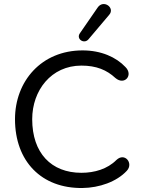

<svg xmlns="http://www.w3.org/2000/svg" viewBox="-20 -931 721 960"><path d="M393 9C476 8 563 -22 614 -77C649 -114 604 -171 562 -131C517 -86 453 -67 387 -67C236 -67 141 -166 141 -335C141 -479 236 -603 387 -603C462 -603 514 -581 557 -541C603 -502 648 -556 607 -596C561 -645 486 -679 393 -679C187 -679 55 -525 55 -335C55 -125 187 12 393 9ZM422 -734 526 -857C557 -892 497 -936 468 -893L379 -764C360 -736 400 -709 422 -734Z"/></svg>

Font: SN Pro Book
Style: Regular
Weight: 350
Designer: Tobias Whetton
Foundry: Supernotes
Version: Version 1.003;Glyphs 3.3 (3324)